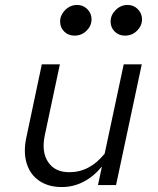

<svg xmlns="http://www.w3.org/2000/svg" viewBox="-20 -748 640 776"><path d="M230 8Q176 8 139 -17Q102 -42 88 -87Q74 -132 86 -190L149 -488H222L161 -201Q147 -134 174.5 -93Q202 -52 260 -52Q343 -52 403 -127L480 -488H553L449 0H376L392 -75Q358 -34 317 -13Q276 8 230 8ZM281 -604Q256 -604 239.5 -620.5Q223 -637 223 -661Q223 -687 243.5 -707.5Q264 -728 292 -728Q316 -728 333 -711Q350 -694 350 -670Q350 -644 330 -624Q310 -604 281 -604ZM485 -604Q460 -604 443.5 -620.5Q427 -637 427 -661Q427 -687 447.5 -707.5Q468 -728 496 -728Q520 -728 537 -711Q554 -694 554 -670Q554 -644 534 -624Q514 -604 485 -604Z"/></svg>

Font: Red Hat Mono
Style: Italic
Weight: 400
Italic angle: -12°
Monospace: yes
Designer: Pentagram, MCKL
Foundry: MCKL
Version: Version 1.030